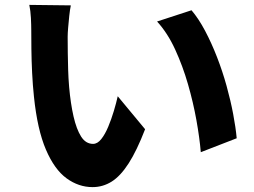

<svg xmlns="http://www.w3.org/2000/svg" viewBox="-20 -741 1040 786"><path d="M270 -719Q266 -700 263.5 -675.5Q261 -651 259 -628Q257 -605 257 -590Q257 -558 257.5 -523.5Q258 -489 259 -455Q260 -421 263 -385Q269 -317 281 -264.5Q293 -212 312 -182Q331 -152 361 -152Q379 -152 394.5 -171.5Q410 -191 423 -222Q436 -253 446 -286.5Q456 -320 462 -347L574 -212Q540 -124 506.5 -72Q473 -20 437 2.5Q401 25 359 25Q302 25 252.5 -11Q203 -47 168 -128.5Q133 -210 119 -345Q114 -392 111.5 -443Q109 -494 108.5 -540Q108 -586 108 -617Q108 -639 106.5 -668Q105 -697 100 -721ZM764 -699Q793 -665 819.5 -615Q846 -565 868.5 -507Q891 -449 907.5 -389.5Q924 -330 934.5 -274.5Q945 -219 949 -175L802 -118Q797 -177 784 -249.5Q771 -322 749.5 -396.5Q728 -471 697 -538.5Q666 -606 623 -653Z"/></svg>

Font: Noto Sans KR ExtraBold
Style: Regular
Weight: 800
Designer: Ryoko NISHIZUKA  (kana, bopomofo & ideographs); Paul D. Hunt (Latin, Greek & Cyrillic); Sandoll Communications , Soo-you
Foundry: Adobe
Version: Version 2.004-H2;hotconv 1.0.118;makeotfexe 2.5.65603